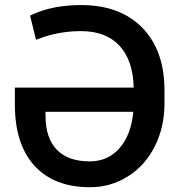

<svg xmlns="http://www.w3.org/2000/svg" viewBox="-20 -741 731 770"><path d="M305.2 -720.7Q461.4 -720.7 550.5 -629.9Q639.6 -539.1 639.6 -377.9V-325.7Q639.6 -231.4 600.6 -153.8Q561.5 -76.2 491.9 -33Q422.4 10.3 339.8 9.8Q197.3 9.8 118.4 -76.2Q39.6 -162.1 39.6 -322.8V-389.6H516.1Q513.7 -499 459.2 -557.6Q404.8 -616.2 305.2 -616.2Q223.6 -616.2 149.9 -590.8L124.5 -581.5L100.6 -678.2L113.8 -684.6Q194.8 -720.7 305.2 -720.7ZM339.8 -93.8Q413.1 -93.8 459.5 -147Q505.9 -200.2 514.6 -292.5H162.6V-277.3Q162.6 -187 208 -140.4Q253.4 -93.8 339.8 -93.8Z"/></svg>

Font: Roboto Medium
Style: Regular
Weight: 500
Designer: Google
Version: Version 2.134; 2016; ttfautohint (v1.6)